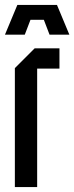

<svg xmlns="http://www.w3.org/2000/svg" viewBox="-20 -755 300 775"><path d="M40 0V-480L120 -560H220V-478H130V0ZM80 -615H0L50 -735H210L260 -615H180L157 -675H103Z"/></svg>

Font: Tektur Condensed
Style: Regular
Weight: 400
Width: 3
Designer: Adam Jagosz
Foundry: Adam Jagosz
Version: Version 1.005;gftools[0.9.30]